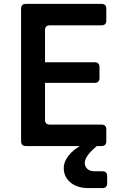

<svg xmlns="http://www.w3.org/2000/svg" viewBox="-20 -750 640 986"><path d="M434.7 215.9Q376.2 215.9 341.8 187Q307.4 158.2 307.4 112.9Q307.4 80.4 332.4 48.7Q357.3 17 405.7 -9.2Q406.7 -10.6 410.7 -10.6H481.7Q488.7 -10.6 483.7 -5.6L465.8 10.1Q440.6 32.3 427.9 51.5Q415.3 70.8 415.3 87.1Q415.3 105.1 428.5 117.3Q441.8 129.5 465 129.5H505.6Q530.3 129.5 530.3 154.2V191.2Q530.3 215.9 505.6 215.9ZM113 0Q88.3 0 88.3 -24.7V-705.3Q88.3 -730 113 -730H501.2Q525.9 -730 525.9 -705.3V-644.6Q525.9 -619.9 501.2 -619.9H235.9Q211.2 -619.9 211.2 -595.2V-430.2H466.2Q490.9 -430.2 490.9 -405.5V-349.1Q490.9 -324.4 466.2 -324.4H211.2V-134.8Q211.2 -110.1 235.9 -110.1H501.2Q525.9 -110.1 525.9 -85.4V-24.7Q525.9 0 501.2 0Z"/></svg>

Font: Pitagon Sans Mono
Style: Regular
Weight: 400
Monospace: yes
Designer: Travis Tran
Foundry: Pitagon
Version: Version 1.001;gftools[0.9.26]